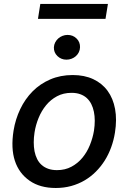

<svg xmlns="http://www.w3.org/2000/svg" viewBox="-20 -927 642 958"><path d="M47.6 -274.9Q56.8 -332 81 -382.6Q105.1 -433.2 142.6 -471.1Q180 -508.9 230.6 -530.7Q281.2 -552.6 343 -552.6Q401.3 -552.6 445.3 -532Q489.3 -511.4 516.9 -473.7Q544.4 -436.1 554.2 -383.2Q563.9 -330.3 553.6 -265.6Q547.6 -227.6 534.8 -192.3Q522 -157 502.7 -126.2Q483.3 -95.5 458.1 -70.3Q432.9 -45.1 402.2 -27Q371.4 -8.9 335.2 1.1Q299 11 258.2 11Q180 11 128.2 -24.9Q74.9 -61.8 54.3 -124.5Q33.7 -187.1 47.6 -274.9ZM152.3 -172.2Q156.6 -150.9 165.3 -133.5Q174 -116.1 187.9 -103.9Q201.7 -91.6 220.7 -84.9Q239.7 -78.1 264.2 -78.1Q305 -78.1 336.6 -95.2Q368.3 -112.2 391.2 -139.9Q414.1 -167.6 428.4 -202.9Q442.8 -238.3 448.9 -274.9Q457 -328.1 448.5 -369.3Q444.2 -390.6 435.4 -408Q426.5 -425.4 412.8 -437.9Q399.1 -450.3 380.3 -457Q361.5 -463.8 337 -463.8Q296.2 -463.8 264.4 -446.7Q232.6 -429.7 209.7 -401.6Q186.8 -373.6 172.4 -338.2Q158 -302.9 152.3 -266Q144.5 -214.8 152.3 -172.2ZM181.1 -907.3H518.5L506.4 -832.7H169.4ZM248.9 -691.1Q249.6 -704.2 255.5 -715.6Q261.4 -726.9 270.6 -735.1Q279.8 -743.3 291.9 -748Q304 -752.8 316.8 -752.8Q344.1 -752.8 362.2 -734.7Q380 -717.3 379.3 -691.1Q378.9 -677.9 373.4 -666.5Q367.9 -655.2 358.5 -646.8Q349.1 -638.5 337 -633.9Q324.9 -629.3 311.4 -629.3Q285.2 -629.3 266.3 -647.4Q247.9 -665.5 248.9 -691.1Z"/></svg>

Font: Inter P Medium
Style: Italic
Weight: 500
Italic angle: 9.39999°
Designer: Rasmus Andersson
Foundry: rsms
Version: Version 3.018;git-588b23468